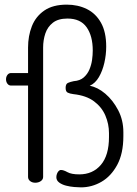

<svg xmlns="http://www.w3.org/2000/svg" viewBox="-20 -788 590 828"><path d="M329 20Q318 20 300 18.5Q282 17 264.5 12.5Q247 8 235 -1Q223 -10 223 -24Q223 -31 225.5 -38Q228 -45 232.5 -50Q237 -55 243 -55Q254 -55 271 -45.5Q288 -36 322 -36Q380 -36 415 -77Q450 -118 450 -197V-214Q450 -253 434.5 -289.5Q419 -326 385.5 -351Q352 -376 297 -382Q281 -384 272 -388.5Q263 -393 263 -409Q263 -426 273 -430.5Q283 -435 298 -438Q325 -440 341 -454Q357 -468 365.5 -488Q374 -508 377 -529.5Q380 -551 380 -570Q380 -633 353.5 -670.5Q327 -708 271 -708Q231 -708 208 -690Q185 -672 175.5 -643.5Q166 -615 166 -583V-25Q166 -14 156 -7Q146 0 132 0Q119 0 110 -7Q101 -14 101 -25V-419H28Q18 -419 12 -427Q6 -435 6 -446Q6 -457 12 -465Q18 -473 28 -473H101V-583Q101 -633 117.5 -675Q134 -717 171 -742.5Q208 -768 268 -768Q316 -768 354.5 -749Q393 -730 415.5 -690Q438 -650 438 -587Q438 -552 430 -517Q422 -482 406.5 -455.5Q391 -429 367 -418Q401 -412 434 -384Q467 -356 489.5 -313Q512 -270 512 -218V-201Q512 -126 485.5 -77Q459 -28 417.5 -4Q376 20 329 20Z"/></svg>

Font: Dosis
Style: Regular
Weight: 400
Designer: EdgarTolentino, PabloImpallari, IginoMarini
Foundry: EdgarTolentino, PabloImpallari, IginoMarini
Version: Version 3.001; ttfautohint (v1.8.2)